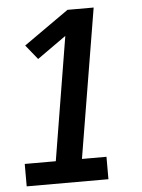

<svg xmlns="http://www.w3.org/2000/svg" viewBox="-53 -777 605 819"><g transform="rotate(-5 250.0 -367.5)"><path d="M28 0V-96H161L248 -625L124 -537L74 -599L267 -735H379L273 -96H378V0Z"/></g></svg>

Font: Iosevka SS04
Style: Bold Italic
Weight: 700
Italic angle: -9°
Monospace: yes
Designer: Belleve Invis
Foundry: Belleve Invis
Version: Version 19.0.0; ttfautohint (v1.8.4)